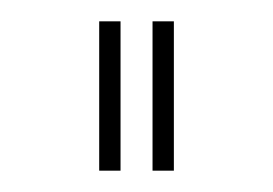

<svg xmlns="http://www.w3.org/2000/svg" viewBox="-20 -730 256 180"><path d="M73 -570V-710H93V-570ZM123 -570V-710H143V-570Z"/></svg>

Font: Raleway-v4020 Thin
Style: Regular
Weight: 250
Designer: Matt McInerney, Pablo Impallari, Rodrigo Fuenzalida
Foundry: Matt McInerney, Pablo Impallari, Rodrigo Fuenzalida
Version: Version 4.020;PS 004.020;hotconv 1.0.88;makeotf.lib2.5.64775